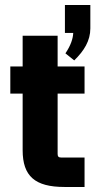

<svg xmlns="http://www.w3.org/2000/svg" viewBox="-20 -743 388 763"><path d="M316 -479H209V-601H70V-479H21V-371H70V-146C70 -43 119 0 236 0H316V-117H223C213 -117 209 -121 209 -131V-371H316ZM275 -503C314 -541 339 -581 339 -630V-723H238V-612H271C270 -589 261 -562 240 -531Z"/></svg>

Font: Gemini
Style: Regular
Weight: 700
Designer: Pushpananda Ekanayake, Sol Matas, Kosala Senevirathne
Foundry: Mooniak
Version: Version 1.000;PS 1.0;hotconv 1.0.86;makeotf.lib2.5.63406